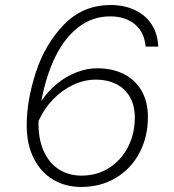

<svg xmlns="http://www.w3.org/2000/svg" viewBox="-20 -730 690 762"><path d="M567 -266Q567 -186 533 -122.5Q499 -59 439 -23.5Q379 12 302 12Q240 12 191 -17Q142 -46 114 -101.5Q86 -157 86 -233Q86 -332 122.5 -443.5Q159 -555 234 -632.5Q309 -710 419 -710Q474 -710 516.5 -689.5Q559 -669 582.5 -632Q606 -595 608 -545H558Q553 -602 515.5 -633.5Q478 -665 417 -665Q348 -665 293 -623.5Q238 -582 200.5 -506.5Q163 -431 144 -329Q170 -368 206 -397.5Q242 -427 283.5 -443Q325 -459 366 -459Q426 -459 471.5 -436Q517 -413 542 -369.5Q567 -326 567 -266ZM304 -33Q364 -33 412 -63Q460 -93 487.5 -145.5Q515 -198 515 -264Q515 -311 495.5 -345Q476 -379 441 -396.5Q406 -414 361 -414Q315 -414 271 -393.5Q227 -373 191 -336Q155 -299 133 -250Q131 -185 151 -136Q171 -87 210.5 -60Q250 -33 304 -33Z"/></svg>

Font: Azeret Mono Thin
Style: Italic
Weight: 100
Italic angle: -12°
Designer: Martin Vácha
Foundry: Displaay
Version: Version 1.000; Glyphs 3.0.3, build 3074